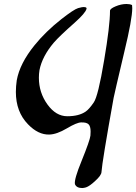

<svg xmlns="http://www.w3.org/2000/svg" viewBox="-20 -681 679 957"><path d="M430.7 -4.9Q431.6 -16.1 431.6 -25.4Q431.6 -52.2 420.9 -62Q410.2 -71.8 384.3 -70.8Q363.3 -70.8 313 -41Q262.7 -11.2 225.6 -10.3Q170.4 -8.8 119.6 -61.5Q59.1 -123.5 59.1 -222.7Q59.1 -250 63.5 -280.8Q78.6 -364.7 151.9 -455.1Q207 -523.4 285.2 -585Q348.1 -634.3 369.4 -640.6Q390.6 -647 401.9 -645.5Q413.6 -644.5 411.1 -636.7Q406.2 -616.2 351.6 -567.4Q276.9 -501.5 248.5 -468.8Q190.4 -400.4 176.8 -331.5Q173.8 -312.5 173.8 -293.5Q173.8 -219.7 216.3 -160.6Q258.8 -101.6 315.4 -101.6Q373.5 -101.6 407.2 -125Q424.3 -136.7 447.3 -170.4Q469.2 -201.7 499 -380.4Q528.3 -552.7 528.3 -627.4Q528.3 -637.7 556.2 -649.4Q584 -661.1 610.8 -661.1Q627.4 -661.1 638.2 -655.8Q639.2 -649.4 639.2 -640.1Q639.2 -585.9 599.6 -422.4Q550.3 -213.9 546.4 -193.4Q488.8 127.4 485.8 176.8Q484.9 193.4 454.6 220.7Q427.2 246.6 408.7 252.9Q398.4 255.9 390.1 256.3Q361.3 256.3 353.5 236.8Q348.6 213.9 386.7 121.1Q428.2 18.6 430.7 -4.9Z"/></svg>

Font: Accordance
Style: Italic
Weight: 400
Italic angle: -11°
Version: Version 1.2 (build January 31, 2020) Miklal Software Solutio